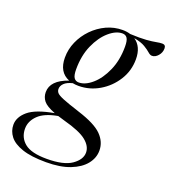

<svg xmlns="http://www.w3.org/2000/svg" viewBox="-208 -628 856 962"><g transform="rotate(20 220.5 -147.0)"><path d="M147.5 232.5Q68 232.5 20.2 216.2Q-27.5 200 -48.8 172.5Q-70 145 -70 111.5Q-70 70.5 -30.5 37Q9 3.5 105 -13.5Q58 -31.5 42.2 -51.5Q26.5 -71.5 26.5 -97.5Q26.5 -160 117 -191.5Q57.5 -215.5 57.5 -293Q57.5 -337.5 75.5 -378.2Q93.5 -419 125.2 -451.5Q157 -484 197.5 -502.8Q238 -521.5 283 -521.5Q305.5 -521.5 324.5 -515.5Q377.5 -513 409.8 -515.5Q442 -518 460.8 -521.8Q479.5 -525.5 492.5 -525.5Q511 -525.5 511 -506Q511 -484 496.2 -467Q481.5 -450 464 -450Q454 -450 442.8 -460.2Q431.5 -470.5 410.5 -483.2Q389.5 -496 351 -503Q395 -473 395 -406Q395 -344.5 363 -293.8Q331 -243 279.8 -212.8Q228.5 -182.5 169.5 -182.5Q153 -182.5 138.5 -185.5Q108.5 -178 94.8 -164.2Q81 -150.5 81 -134Q81 -123 88.5 -114Q96 -105 124 -93.5Q152 -82 214 -62Q307.5 -32.5 343.5 3.8Q379.5 40 379.5 86.5Q379.5 126 352.8 159.2Q326 192.5 274.5 212.5Q223 232.5 147.5 232.5ZM165 -199Q199.5 -199 236 -230.8Q272.5 -262.5 297.2 -318.5Q322 -374.5 322 -447Q322 -479 313.5 -492Q305 -505 287.5 -505Q253 -505 216.5 -473.2Q180 -441.5 155.2 -385.8Q130.5 -330 130.5 -257Q130.5 -225 139.2 -212Q148 -199 165 -199ZM-8.5 110Q-8.5 157.5 27 186.5Q62.5 215.5 145 215.5Q235 215.5 277.5 185.8Q320 156 320 119Q320 85 285.5 56.8Q251 28.5 163 5Q143 -0.5 126.5 -6Q56.5 6.5 24 38.2Q-8.5 70 -8.5 110Z"/></g></svg>

Font: Newsreader 72pt
Style: Italic
Weight: 400
Italic angle: -17°
Designer: Hugues Gentile
Foundry: Production Type
Version: Version 1.003; ttfautohint (v1.8.3)